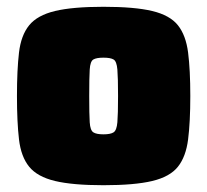

<svg xmlns="http://www.w3.org/2000/svg" viewBox="-20 -538 611 566"><path d="M285 8Q194 8 142 -4.5Q90 -17 66 -46.5Q42 -76 36 -127Q30 -178 30 -255Q30 -332 36 -383Q42 -434 66 -463.5Q90 -493 142 -505.5Q194 -518 285 -518Q377 -518 429 -505.5Q481 -493 504.5 -463.5Q528 -434 534.5 -383Q541 -332 541 -255Q541 -178 534.5 -127Q528 -76 504.5 -46.5Q481 -17 429 -4.5Q377 8 285 8ZM285 -142Q306 -142 315 -148Q324 -154 326 -177.5Q328 -201 328 -255Q328 -309 326 -333Q324 -357 315 -362.5Q306 -368 285 -368Q264 -368 255 -362.5Q246 -357 244.5 -333Q243 -309 243 -255Q243 -201 244.5 -177.5Q246 -154 255 -148Q264 -142 285 -142Z"/></svg>

Font: Saira Black
Style: Regular
Weight: 900
Designer: Hector Gatti with collaboration of the Omnibus-Type team
Foundry: Omnibus-Type
Version: Version 1.100; ttfautohint (v1.8.3)